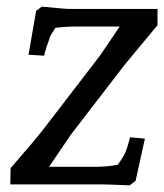

<svg xmlns="http://www.w3.org/2000/svg" viewBox="-20 -556 495 579"><path d="M211 -476Q179 -476 147 -472L132 -448Q118 -410 113 -388L66 -391L89 -523L106 -536Q176 -529 191 -529H455V-480L357 -362L193 -149L128 -53H269Q301 -53 335 -59Q350 -79 357.5 -95.5Q365 -112 372 -142L417 -138L389 -11L371 3Q301 0 285 0H11L12 -49Q87 -135 113 -169L282 -389L341 -476Z"/></svg>

Font: Andada SC
Style: Italic
Weight: 400
Italic angle: -8.29999°
Designer: Carolina Giovagnoli
Foundry: Carolina Giovagnoli
Version: Version 1.003